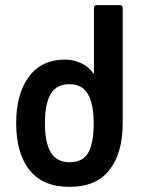

<svg xmlns="http://www.w3.org/2000/svg" viewBox="-20 -720 557 748"><path d="M43 -240Q43 -354 92.5 -421Q142 -488 234 -488Q264 -488 294.5 -474.5Q325 -461 341 -437Q342 -434 344 -434.5Q346 -435 346 -438V-689Q346 -700 357 -700H447Q458 -700 458 -689V-240Q458 -124 406.5 -58Q355 8 251 8Q146 8 94.5 -58Q43 -124 43 -240ZM252 -88Q303 -88 324 -125.5Q345 -163 345 -241Q345 -313 323 -352.5Q301 -392 250 -392Q200 -392 177.5 -354Q155 -316 155 -240Q155 -164 178 -126Q201 -88 252 -88Z"/></svg>

Font: Barlow GEO Semi Bold
Style: Regular
Weight: 600
Designer: Jeremy Tribby
Foundry: Tribby Type
Version: Version 1.408